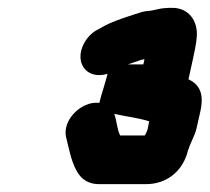

<svg xmlns="http://www.w3.org/2000/svg" viewBox="-20 -721 534 489"><path d="M349 -376H286C277 -395 278 -412 271 -431C301 -424 332 -421 360 -412L356 -392C355 -388 351 -379 349 -376ZM306 -557C319 -562 327 -564 341 -569C342 -569 345 -569 346 -570H348L345 -557ZM459 -339C461 -342 462 -345 462 -347C467 -360 477 -379 480 -392L490 -436C500 -480 490 -505 460 -519L471 -569C475 -587 480 -610 481 -626C485 -667 461 -701 419 -701C412 -701 405 -701 396 -700C384 -699 367 -693 355 -693C346 -692 336 -689 324 -685C291 -674 264 -666 235 -649L224 -643C208 -633 197 -619 190 -602C172 -556 204 -518 254 -533L249 -515C245 -502 242 -490 238 -478C233 -460 233 -459 233 -459C222 -460 211 -459 200 -454C173 -444 141 -410 148 -373C155 -345 161 -312 174 -288C186 -264 206 -252 232 -252H352C405 -252 447 -286 459 -339Z"/></svg>

Font: Electronic
Style: ThkIt
Weight: 900
Version: Version 1.011